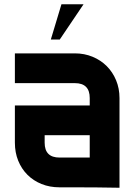

<svg xmlns="http://www.w3.org/2000/svg" viewBox="-20 -881 632 903"><path d="M50 -630H332Q377 -630 415.5 -614Q454 -598 482 -570Q510 -542 526 -503.5Q542 -465 542 -420V2Q489 1 437 0.5Q385 0 332 0H260Q214 0 175.5 -15.5Q137 -31 109 -59Q81 -87 65.5 -125.5Q50 -164 50 -210V-385H402V-420Q402 -490 332 -490H50ZM402 -245H190V-210Q190 -140 260 -140H402ZM269 -861H373L261 -695H219Z"/></svg>

Font: CAT North
Style: Regular
Weight: 400
Designer: Peter Wiegel
Foundry: Peter Wiegel
Version: Version 1.000